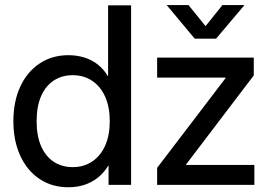

<svg xmlns="http://www.w3.org/2000/svg" viewBox="-20 -749 1097 778"><path d="M257.3 9.8Q190.4 9.8 140.1 -23.9Q89.8 -57.6 62 -118.2Q34.2 -178.7 34.2 -257.8Q34.2 -337.4 62 -397.7Q89.8 -458 140.4 -491.7Q190.9 -525.4 257.3 -525.4Q291 -525.4 321.3 -516.1Q351.6 -506.8 376 -487.8Q400.4 -468.8 417 -440.4H418V-727.5H511.2V0H419.9V-78.1H418.9Q400.9 -48.3 376 -28.8Q351.1 -9.3 321.3 0.2Q291.5 9.8 257.3 9.8ZM274.4 -71.8Q320.3 -71.8 354.2 -95Q388.2 -118.2 406.5 -159.9Q424.8 -201.7 424.8 -257.8Q424.8 -314.5 406.5 -356.2Q388.2 -397.9 354.2 -421.1Q320.3 -444.3 274.4 -444.3Q231.4 -444.3 198.5 -423.1Q165.5 -401.9 147 -360.4Q128.4 -318.8 128.4 -257.8Q128.4 -197.3 147 -155.8Q165.5 -114.3 198.5 -93Q231.4 -71.8 274.4 -71.8ZM616.7 0V-68.8L894.5 -433.1V-434.6H616.7V-515.6H1008.3V-443.4L733.9 -82.5V-80.6H1010.7V0ZM743.7 -728.5 813 -643.1 881.3 -728.5H970.2V-728L855.5 -592.3H769L655.8 -728V-728.5Z"/></svg>

Font: Inter Cardless Display
Style: Regular
Weight: 400
Designer: Rasmus Andersson
Foundry: rsms
Version: Version 4.001;git-9221beed3